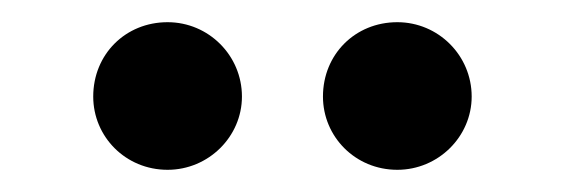

<svg xmlns="http://www.w3.org/2000/svg" viewBox="-20 -948 510 173"><path d="M64 -861C64 -825 93 -795 131 -795C168 -795 198 -825 198 -861C198 -898 168 -928 131 -928C93 -928 64 -899 64 -861ZM271 -861C271 -825 300 -795 338 -795C375 -795 405 -825 405 -861C405 -898 375 -928 338 -928C300 -928 271 -899 271 -861Z"/></svg>

Font: Bluebird
Style: Li
Weight: 300
Designer: Jasper
Foundry: Cannot Into Space Fonts
Version: Version 0.98